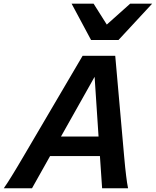

<svg xmlns="http://www.w3.org/2000/svg" viewBox="-29 -1003 831 1023"><path d="M295.9 -275.4H496.1L475.1 -593.8ZM503.4 -171.4H237.8L141.6 0H-8.8Q1.5 -14.6 11.7 -30.5Q22 -46.4 34.2 -66.2Q46.4 -85.9 61.8 -111.6Q77.1 -137.2 97.2 -171.4L411.1 -705.6H585L632.3 -171.4Q635.3 -137.7 637.9 -112.1Q640.6 -86.4 643.1 -66.4Q645.5 -46.4 647.9 -30.5Q650.4 -14.6 653.3 0H515.1ZM781.7 -983.4 602.5 -790H456.1L352.5 -983.4H469.7L540 -872.1L664.6 -983.4Z"/></svg>

Font: Andika New Basic
Style: Bold Italic
Weight: 700
Italic angle: -14°
Designer: Victor Gaultney, Annie Olsen, Pablo Ugerman
Foundry: SIL International
Version: Version 5.500